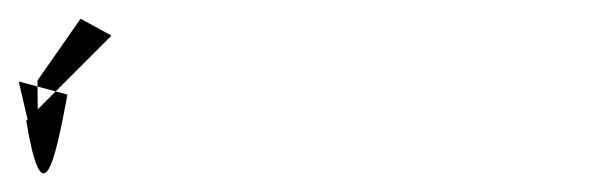

<svg xmlns="http://www.w3.org/2000/svg" viewBox="-20 -87 630 205"><path d="M0 0 21 90 20 -1 66 -67 99 -49 8 42C25 144 38 90 52 14Z"/></svg>

Font: Passageway
Style: BdSuIt
Weight: 700
Foundry: Ascender Corporation
Version: Version 1.11